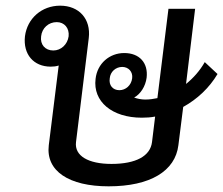

<svg xmlns="http://www.w3.org/2000/svg" viewBox="-20 -646 787 677"><path d="M363 11C510 11 598 -43 609 -134L626 -269C675 -296 718 -336 747 -385L702 -427C685 -397 662 -371 636 -350L668 -615H574L535 -300C521 -297 507 -295 492 -295C478 -295 464 -298 453 -302C475 -314 493 -341 497 -372C503 -424 472 -459 418 -459C366 -459 323 -422 317 -368C307 -288 375 -231 480 -231C496 -231 512 -232 527 -235L516 -145C510 -96 460 -68 373 -68C292 -68 242 -96 248 -145L293 -512C301 -579 259 -626 192 -626C127 -626 76 -581 68 -518C61 -455 98 -411 159 -411C169 -411 178 -412 187 -415L152 -134C141 -43 223 11 363 11ZM125 -518C128 -547 151 -568 180 -568C207 -568 225 -547 222 -518C218 -489 195 -468 168 -468C139 -468 121 -489 125 -518ZM367 -370C369 -393 388 -410 411 -410C433 -410 449 -393 446 -370C443 -345 423 -328 401 -328C378 -328 363 -345 367 -370Z"/></svg>

Font: TPK Tissa Web Medium
Style: Italic
Weight: 500
Italic angle: -7°
Designer: Jacques Le Bailly, Suppakit Chalermlarp | Katatrad Co.,Ltd.
Foundry: Jacques Le Bailly, Cadson Demak Co.,Ltd.
Version: Version 5.000;Glyphs 3.1.2 (3151)